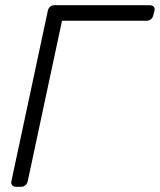

<svg xmlns="http://www.w3.org/2000/svg" viewBox="-20 -720 616 740"><path d="M42 0Q32 0 27 -6Q22 -12 24 -22L164 -677Q166 -688 173 -694Q180 -700 190 -700H556Q567 -700 572.5 -694Q578 -688 575 -677L571 -662Q569 -652 562 -646Q555 -640 544 -640H219L87 -22Q85 -12 78 -6Q71 0 60 0Z"/></svg>

Font: Rubik Light Light
Style: Italic
Weight: 300
Italic angle: -12°
Version: Version 2.104